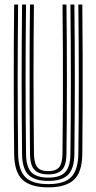

<svg xmlns="http://www.w3.org/2000/svg" viewBox="-20 -820 426 848"><path d="M193.2 7.5Q116.2 7.5 79.9 -25.8Q43.5 -59 42.5 -139.8Q41.8 -211.2 41.2 -292.1Q40.8 -373 40.8 -458.8Q40.8 -544.5 41.1 -631Q41.5 -717.5 42.5 -800H60Q59.2 -723.2 58.6 -638.1Q58 -553 58 -466Q58 -379 58.6 -296Q59.2 -213 60 -140.8Q61 -69.8 91.5 -38.2Q122 -6.8 193.2 -6.8Q264.5 -6.8 294.8 -38.2Q325 -69.8 326 -140.8Q327 -212 327.5 -292.8Q328 -373.5 328 -459.2Q328 -545 327.5 -631.4Q327 -717.8 326 -800H343.5Q344.5 -698 345 -585.5Q345.5 -473 345.1 -359.4Q344.8 -245.8 343.5 -139.8Q342.5 -58.5 306 -25.5Q269.5 7.5 193.2 7.5ZM193.2 -21Q133.5 -21 105.9 -47.6Q78.2 -74.2 77.5 -140Q76.8 -218.8 76.1 -299.5Q75.5 -380.2 75.5 -462.9Q75.5 -545.5 76 -629.9Q76.5 -714.2 77.5 -800H95Q94 -718.5 93.5 -634Q93 -549.5 93 -464.9Q93 -380.2 93.5 -298.4Q94 -216.5 95 -140.5Q95.5 -82.8 118.6 -59.1Q141.8 -35.5 193.2 -35.5Q244.5 -35.5 267.5 -59.1Q290.5 -82.8 291 -140.5Q292 -216 292.5 -297.5Q293 -379 293 -463.5Q293 -548 292.5 -632.9Q292 -717.8 291 -800H308.5Q309.5 -717.5 310 -632.9Q310.5 -548.2 310.5 -464Q310.5 -379.8 309.9 -298.1Q309.2 -216.5 308.5 -140Q307.8 -74.8 280.5 -47.9Q253.2 -21 193.2 -21ZM193.2 -49.8Q151 -49.8 132 -70.1Q113 -90.5 112.5 -141Q111.2 -235.8 110.9 -346.6Q110.5 -457.5 110.8 -573.6Q111 -689.8 112.5 -800H129.8Q129 -721 128.5 -641.5Q128 -562 128 -480.5Q128 -399 128.5 -314.5Q129 -230 130 -141Q130.8 -98.5 145 -81.4Q159.2 -64.2 193.2 -64.2Q227 -64.2 241.1 -81.4Q255.2 -98.5 256 -141Q257.5 -263 257.9 -372.2Q258.2 -481.5 257.8 -586.5Q257.2 -691.5 256.2 -800H273.5Q274.5 -723.8 275 -638.9Q275.5 -554 275.5 -467.2Q275.5 -380.5 275 -297.2Q274.5 -214 273.5 -141Q273 -90 253.9 -69.9Q234.8 -49.8 193.2 -49.8Z"/></svg>

Font: Big Shoulders Inline Display Thin SemiBold
Style: Regular
Weight: 600
Version: Version 2.002